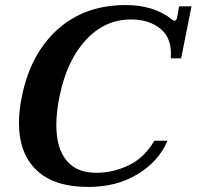

<svg xmlns="http://www.w3.org/2000/svg" viewBox="-20 -730 778 760"><path d="M55 -244Q55 -293 67 -350Q101 -517 208 -613.5Q315 -710 478 -710Q590 -710 662 -652Q666 -648 670 -648Q678 -648 681 -660L689 -705H738L697 -499H656Q662 -577 616.5 -615Q571 -653 499 -653Q395 -653 320 -572Q245 -491 216 -350Q203 -289 203 -235Q203 -144 243 -95Q283 -46 361 -46Q428 -46 490 -76Q552 -106 591 -173H643Q609 -92 525.5 -41Q442 10 330 10Q194 10 124.5 -56.5Q55 -123 55 -244Z"/></svg>

Font: Taviraj SemiBold
Style: Italic
Weight: 600
Italic angle: -12°
Designer: Katatrad Team
Foundry: CadsonDemak
Version: Version 1.001